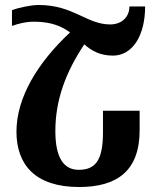

<svg xmlns="http://www.w3.org/2000/svg" viewBox="-20 -740 631 770"><path d="M28 -636C50 -644 82 -653 117 -653C186 -653 228 -634 261 -610C129 -487 46 -347 46 -212C46 -79 122 10 297 10C449 10 540 -54 540 -218V-296H393V-210C393 -95 362 -59 295 -59C235 -59 202 -109 202 -214C202 -340 244 -451 318 -562C347 -537 380 -517 433 -517C512 -517 562 -598 562 -714H499C499 -670 466 -642 422 -642C327 -642 275 -720 135 -720C107 -720 55 -710 28 -699Z"/></svg>

Font: Noto Serif Armenian ExtraCondensed ExtraBold
Style: Regular
Weight: 800
Width: 2
Designer: Monotype Design Team
Foundry: Monotype Imaging Inc.
Version: Version 2.008